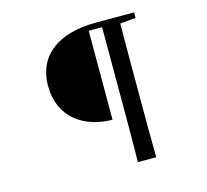

<svg xmlns="http://www.w3.org/2000/svg" viewBox="-120 -880 1241 1151"><g transform="rotate(-15 500.0 -304.5)"><path d="M597 132H711C709 18 709 -98 709 -214V-394C709 -496 709 -599 710 -698L807 -707V-741H568C349 -741 195 -646 195 -448C195 -248 345 -154 516 -153V-705H599V-213C599 -96 599 19 597 132Z"/></g></svg>

Font: Noto Serif CJK HK SemiBold
Style: Regular
Weight: 600
Designer: Ryoko NISHIZUKA 西塚涼子 (kana & ideographs); Frank Grießhammer (Latin, Greek & Cyrillic); Wenlong ZHANG 张文龙 (bopomofo); San
Foundry: Adobe
Version: Version 2.001;hotconv 1.1.0;makeotfexe 2.6.0